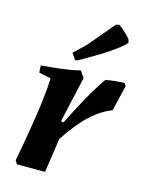

<svg xmlns="http://www.w3.org/2000/svg" viewBox="-109 -777 643 845"><g transform="rotate(15 212.5 -355.0)"><path d="M52 0 42 -16Q49 -52 58 -102.5Q67 -153 75.5 -208Q84 -263 90 -314Q96 -365 97 -404L43 -415Q40 -431 41 -448Q84 -451 130 -456.5Q176 -462 217 -472L237 -442L190 -234L202 -231Q234 -296 266.5 -354.5Q299 -413 332 -460Q356 -464 375.5 -466Q395 -468 417 -469L425 -456L397 -339Q380 -333 362.5 -323Q345 -313 328 -300Q296 -276 265 -239.5Q234 -203 203 -156L180 0ZM180 -509 161 -538 212 -586 313 -706 328 -710Q336 -706 352.5 -691Q369 -676 383 -660L388 -644Q352 -601 191 -511Z"/></g></svg>

Font: Labrada
Style: Bold Italic
Weight: 700
Italic angle: -7°
Designer: Mercedes Jáuregui
Foundry: Omnibus-Type Team
Version: Version 1.000; ttfautohint (v1.8.4.7-5d5b)